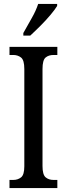

<svg xmlns="http://www.w3.org/2000/svg" viewBox="-20 -951 337 971"><path d="M28 0V-41H47Q70 -41 86.5 -54Q103 -67 103 -110V-602Q103 -647 86.5 -660Q70 -673 47 -673H28V-714H270V-673H251Q226 -673 210.5 -660Q195 -647 195 -602V-111Q195 -68 210.5 -54.5Q226 -41 251 -41H270V0ZM98 -784Q119 -822 140.5 -859.5Q162 -897 173 -931H269V-921Q259 -904 236 -876.5Q213 -849 185 -821Q157 -793 133 -771H98Z"/></svg>

Font: Noto Serif Hebrew ExtraCondensed
Style: Regular
Weight: 400
Width: 2
Designer: Monotype Design Team
Foundry: Monotype Imaging Inc.
Version: Version 2.004; ttfautohint (v1.8.4.7-5d5b)